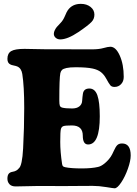

<svg xmlns="http://www.w3.org/2000/svg" viewBox="-20 -970 721 1010"><path d="M392.6 -801.3Q335 -762.7 296.9 -762.7Q282.7 -762.7 272.9 -771.2Q263.2 -779.8 263.2 -792Q263.2 -801.3 268.3 -811.5Q273.4 -821.8 279.1 -828.4Q284.7 -835 298.8 -849.6Q312 -862.8 321.8 -886.2Q331.5 -909.7 336.9 -916.5Q360.4 -949.7 405.3 -949.7Q436 -949.7 456.3 -933.6Q476.6 -917.5 476.6 -893.1Q476.6 -870.1 461.4 -854.5Q444.3 -836.4 392.6 -801.3ZM182.6 8.3Q161.1 8.3 122.3 9.5Q83.5 10.7 62.5 10.7Q40.5 10.7 29.8 -1Q19 -12.7 19 -30.3Q19 -46.9 25.4 -55.4Q31.7 -64 46.4 -66.4Q67.9 -69.8 79.1 -84.5Q96.7 -98.1 101.6 -189Q107.4 -298.3 107.4 -402.3Q107.4 -516.6 97.2 -581.1Q92.3 -610.8 71.3 -620.1Q64.9 -623 52.2 -625.5Q39.6 -627.9 34.7 -630.9Q19 -638.2 19 -660.2Q19 -689.5 39.1 -701.2Q59.1 -712.9 108.9 -712.9Q126 -712.9 162.6 -711.9Q199.2 -710.9 217.8 -710.9Q248.5 -710.9 340.6 -710.7Q432.6 -710.4 462.4 -710.4Q500.5 -710.4 524.4 -717.3Q548.3 -724.1 560.5 -724.1Q589.4 -724.1 610.1 -677.5Q630.9 -630.9 630.9 -565.4Q630.9 -542 616.9 -527.3Q603 -512.7 582.5 -512.7Q567.9 -512.7 560.8 -520.8Q553.7 -528.8 538.6 -556.6Q526.9 -578.1 510.7 -590.8Q494.6 -603.5 467.3 -609.4Q436 -616.2 377.9 -616.2Q347.2 -616.2 329.8 -612.3Q312.5 -608.4 306.2 -602.1Q299.8 -595.7 297.4 -585Q292 -558.6 292 -440.9Q292 -421.9 294.7 -414.3Q297.4 -406.7 307.6 -403.8Q324.2 -399.4 359.4 -399.4Q383.8 -399.4 397.5 -410.4Q411.1 -421.4 412.1 -439Q413.6 -460.9 416 -476.1Q419.9 -504.4 450.2 -504.4Q479.5 -504.4 492.2 -468.8Q504.9 -433.1 504.9 -357.9Q504.9 -210 443.4 -210Q415.5 -210 415.5 -256.3Q415.5 -310.1 357.9 -310.1Q323.7 -310.1 313.7 -306.6Q303.7 -303.2 300.3 -291Q296.9 -277.8 296.9 -223.1Q296.9 -171.9 306.6 -107.4Q308.1 -98.6 311.3 -95.5Q314.5 -92.3 323.7 -90.3Q353.5 -84 409.2 -84Q462.4 -84 495.6 -91.8Q511.7 -95.2 530.3 -110.4Q548.8 -125.5 562.5 -145.5Q569.8 -156.2 579.1 -177.2Q588.4 -198.2 597.2 -206.8Q606 -215.3 622.1 -215.3Q667.5 -215.3 667.5 -152.3Q667.5 -124 652.8 -82.5Q638.2 -41 617.7 -10.3Q597.2 20.5 583 20.5Q577.1 20.5 538.8 14.2Q500.5 7.8 467.3 7.8Q436 7.8 383.1 8.3Q330.1 8.8 311 8.8Q289.1 8.8 246.3 8.5Q203.6 8.3 182.6 8.3Z"/></svg>

Font: Cooper* ExtraBold
Style: Regular
Weight: 800
Designer: Owen Earl
Foundry: indestructible type*
Version: Version 0.001